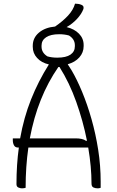

<svg xmlns="http://www.w3.org/2000/svg" viewBox="-20 -1026 640 1049"><path d="M120 0Q116 1 112 2Q108 3 100 3Q91 3 80.5 -1.5Q70 -6 70 -20Q70 -126 83 -220H78Q63 -220 56.5 -232Q50 -244 50 -260V-270H90Q110 -383 149.5 -482.5Q189 -582 247 -674Q207 -683 183 -709Q159 -735 159 -770V-776Q159 -819 192.5 -847.5Q226 -876 281 -881Q323 -910 351.5 -940.5Q380 -971 390 -1006Q410 -1006 424 -1000Q434 -996 436 -989Q438 -982 435 -975Q425 -949 400.5 -922.5Q376 -896 344 -878Q386 -868 411.5 -842Q437 -816 437 -780V-774Q437 -739 413.5 -712.5Q390 -686 350 -675Q358 -663 371 -642Q400 -593 428.5 -524.5Q457 -456 480 -375Q503 -294 516.5 -207.5Q530 -121 530 -34V0Q523 3 514 3Q500 3 490 -2Q480 -7 480 -23Q480 -114 462 -220H135Q120 -116 120 0ZM303 -839Q257 -839 232 -822.5Q207 -806 207 -777V-771Q207 -738 239 -718Q263 -711 293 -711Q341 -711 365 -727.5Q389 -744 389 -773V-779Q389 -812 357 -832Q333 -839 303 -839ZM394 -270Q411 -270 425.5 -267Q440 -264 451 -256L455 -258Q434 -364 396.5 -469.5Q359 -575 305 -660H299Q242 -578 203 -480.5Q164 -383 143 -270Z"/></svg>

Font: Recursive Mn Csl St Lt
Style: Regular
Weight: 300
Monospace: yes
Version: Version 1.079;hotconv 1.0.112;makeotfexe 2.5.65598; ttfautoh